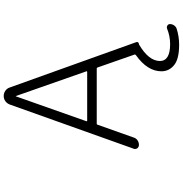

<svg xmlns="http://www.w3.org/2000/svg" viewBox="5 -799 990 1040"><g transform="rotate(-90 500.0 -279.0)"><path d="M363.3 -305.7Q362.3 -301.8 366.2 -301.8H629.9Q634.8 -301.8 633.8 -305.7L500 -687.5Q500 -688.5 499 -688.5Q498 -688.5 498 -687.5ZM777.3 196.3Q700.2 196.3 667 168.9Q633.8 141.6 633.8 100.6Q633.8 24.4 721.7 -38.1Q725.6 -41 724.6 -44.9L654.3 -246.1Q653.3 -250 648.4 -250H349.6Q345.7 -250 344.7 -246.1L275.4 -50.8Q271.5 -37.1 260.3 -29.3Q249 -21.5 235.4 -21.5Q223.6 -21.5 216.8 -30.3Q212.9 -36.1 212.9 -43Q212.9 -46.9 214.8 -50.8L454.1 -721.7Q460 -736.3 472.2 -745.1Q484.4 -753.9 500 -753.9Q515.6 -753.9 528.3 -745.1Q541 -736.3 545.9 -721.7L792 -35.2Q793.9 -30.3 790.5 -25.9Q787.1 -21.5 782.2 -21.5Q780.3 -21.5 778.3 -20.5Q690.4 31.2 689.5 91.8Q689.5 147.5 781.2 147.5Q824.2 147.5 865.2 130.9Q874 127.9 881.8 132.8Q889.6 137.7 889.6 146.5Q889.6 158.2 882.8 168.5Q876 178.7 865.2 182.6Q823.2 196.3 777.3 196.3Z"/></g></svg>

Font: Gen Jyuu Gothic L Monospace Light
Style: Regular
Weight: 300
Designer: [Source Han Sans]
Ryoko NISHIZUKA  (kana & ideographs); Paul D. Hunt (Latin, Greek & Cyrillic); Wenlong ZHANG  (bopomofo
Version: Version 1.002.20150607